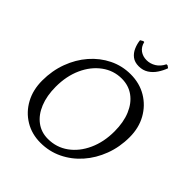

<svg xmlns="http://www.w3.org/2000/svg" viewBox="-231 -977 1128 1128"><g transform="rotate(45 332.5 -413.0)"><path d="M296 12Q224 12 167 -22.5Q110 -57 77.5 -117Q45 -177 45 -254Q45 -336 71.5 -407.5Q98 -479 145 -533Q192 -587 254 -617.5Q316 -648 387 -648Q461 -648 519 -613.5Q577 -579 610.5 -519Q644 -459 644 -382Q644 -300 617 -228.5Q590 -157 542.5 -103Q495 -49 432 -18.5Q369 12 296 12ZM311 -35Q382 -35 437.5 -75Q493 -115 525 -185Q557 -255 557 -343Q557 -419 533.5 -475Q510 -531 467.5 -562Q425 -593 368 -593Q300 -593 245 -552.5Q190 -512 158.5 -442.5Q127 -373 127 -285Q127 -210 150 -153.5Q173 -97 214.5 -66Q256 -35 311 -35ZM394 -772Q424 -772 451 -788.5Q478 -805 494 -838H503L517 -828Q507 -800 489.5 -773.5Q472 -747 446.5 -730.5Q421 -714 387 -714Q353 -714 331.5 -730.5Q310 -747 298.5 -773.5Q287 -800 284 -828L301 -838H309Q317 -805 340 -788.5Q363 -772 394 -772Z"/></g></svg>

Font: Alegreya
Style: Italic
Weight: 400
Italic angle: -7°
Designer: Juan Pablo del Peral
Foundry: Huerta Tipografica
Version: Version 2.009